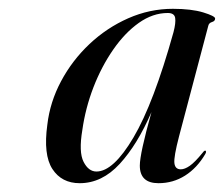

<svg xmlns="http://www.w3.org/2000/svg" viewBox="-20 -732 508 436"><path d="M386.5 -422Q374.5 -376 376 -361.8Q377.5 -347.5 390.5 -347.5Q399.5 -347.5 411 -355.5Q422.5 -363.5 440 -385Q444 -390.5 446.5 -390Q449.5 -388 446 -382Q427.5 -350.5 400.2 -333.2Q373 -316 340 -316Q297.5 -316 297.5 -356Q297.5 -383 324 -477.5Q292 -403.5 251.8 -359.8Q211.5 -316 161 -316Q120 -316 99 -348.2Q78 -380.5 87.5 -449Q93.5 -500.5 118.8 -547.8Q144 -595 183.2 -632Q222.5 -669 271.2 -690.5Q320 -712 372.5 -712Q414.5 -712 441.5 -703.8Q468.5 -695.5 468.5 -690Q468.5 -684 461.5 -682Q454.5 -680 453 -673.5ZM167 -437Q158.5 -386.5 169.8 -364.5Q181 -342.5 199 -342.5Q237.5 -342.5 283.2 -420Q329 -497.5 374 -659Q379.5 -680 377.8 -691.2Q376 -702.5 361 -702.5Q327 -702.5 295.2 -680Q263.5 -657.5 237 -619.2Q210.5 -581 192.2 -533.8Q174 -486.5 167 -437Z"/></svg>

Font: Fraunces 144pt
Style: Italic
Weight: 400
Italic angle: -16°
Version: Version 1.000;[b76b70a41]